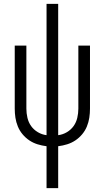

<svg xmlns="http://www.w3.org/2000/svg" viewBox="-20 -755 540 990"><path d="M220 215V-1Q196 -4 173.5 -11Q151 -18 131.5 -31Q112 -44 96.5 -62.5Q81 -81 72 -103Q63 -125 59.5 -148Q56 -171 56 -195V-520H116V-195Q116 -171 121.5 -147.5Q127 -124 140.5 -105Q154 -86 175 -73.5Q196 -61 220 -58V-735H280V-58Q304 -61 325 -73.5Q346 -86 359.5 -105Q373 -124 378.5 -147.5Q384 -171 384 -195V-520H444V-195Q444 -171 440.5 -148Q437 -125 428 -103Q419 -81 403.5 -62.5Q388 -44 368.5 -31Q349 -18 326.5 -11Q304 -4 280 -1V215Z"/></svg>

Font: Iosevka Curly Light
Style: Regular
Weight: 300
Monospace: yes
Designer: Belleve Invis
Foundry: Belleve Invis
Version: Version 22.1.2; ttfautohint (v1.8.4)